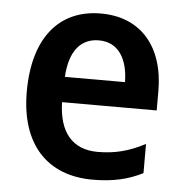

<svg xmlns="http://www.w3.org/2000/svg" viewBox="-45 -596 620 649"><g transform="rotate(5 265.0 -271.0)"><path d="M272 -552C132 -552 45 -452 45 -267C45 -89 138 10 292 10C362 10 412 -2 462 -27V-126C408 -98 361 -85 301 -85C216 -85 169 -140 167 -242H488V-307C488 -458 408 -552 272 -552ZM273 -461C340 -461 372 -406 373 -328H169C174 -418 213 -461 273 -461Z"/></g></svg>

Font: Noto Sans Thai SemCond SemBd
Style: Regular
Weight: 600
Width: 4
Designer: Monotype Design Team
Foundry: Monotype Imaging Inc.
Version: Version 2.002